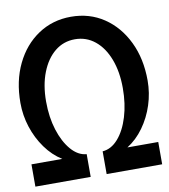

<svg xmlns="http://www.w3.org/2000/svg" viewBox="-82 -796 763 865"><g transform="rotate(-10 300.0 -363.0)"><path d="M10 0V-102H151Q108 -129 76 -173.5Q44 -218 26.5 -272Q9 -326 9 -383Q9 -483 46.5 -560.5Q84 -638 150 -682Q216 -726 300 -726Q385 -726 450.5 -682Q516 -638 553.5 -560.5Q591 -483 591 -383Q591 -326 573.5 -272Q556 -218 524 -173.5Q492 -129 449 -102H590V0H336V-104Q376 -107 407.5 -143Q439 -179 457 -238Q475 -297 475 -369Q475 -444 453 -501.5Q431 -559 391.5 -591Q352 -623 300 -623Q248 -623 208.5 -591Q169 -559 146.5 -501.5Q124 -444 124 -369Q124 -297 142.5 -238.5Q161 -180 192.5 -143.5Q224 -107 263 -104V0Z"/></g></svg>

Font: Geist Mono SemiBold
Style: Regular
Weight: 600
Monospace: yes
Designer: Basement.studio, Andrés Briganti, Mateo Zaragoza
Foundry: Basement.studio, Vercel, Andrés Briganti, Guido Ferreyra, Mateo Zaragoza
Version: Version 1.500; ttfautohint (v1.8.4.7-5d5b)